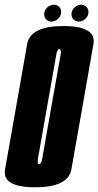

<svg xmlns="http://www.w3.org/2000/svg" viewBox="-52 -791 418 815"><path d="M97 4Q-6.5 4 -27 -37Q-34 -52 -30.5 -72.5Q-17 -148.5 16.5 -338Q49.5 -527 63.2 -603.8Q77 -680.5 217.5 -680.5Q320.5 -680.5 341 -639Q348.5 -624 344.5 -603.5Q331 -526.5 298 -338Q264.5 -148.5 251 -72.2Q237.5 4 97 4ZM114 -94Q123 -94 127.2 -117.5Q131.5 -141 166 -338Q201.5 -538 205.5 -560Q208.5 -578.5 203 -581.5Q201.5 -582.5 200 -582.5Q191 -582.5 187.2 -560.2Q183.5 -538 148 -338Q113.5 -141 109 -117.5Q106 -98 111.5 -94.5Q112.5 -94 114 -94ZM166.5 -699.5Q153 -699.5 144.2 -708.5Q135.5 -717.5 135.5 -731Q135.5 -747 148.2 -759Q161 -771 177 -771Q190.5 -771 199 -762Q207.5 -753 207.5 -740Q207.5 -723.5 194.8 -711.5Q182 -699.5 166.5 -699.5ZM282.5 -699.5Q269 -699.5 260.2 -708.5Q251.5 -717.5 251.5 -731Q251.5 -747 264 -759Q276.5 -771 293 -771Q306 -771 314.8 -762Q323.5 -753 323.5 -740Q323.5 -723.5 310.8 -711.5Q298 -699.5 282.5 -699.5Z"/></svg>

Font: Anybody UltraCondensed Regular
Style: Bold Italic
Weight: 700
Width: 1
Italic angle: -10°
Designer: Tyler Finck
Foundry: Etcetera Type Company
Version: Version 1.010; ttfautohint (v1.8.3) -l 8 -r 50 -G 200 -x 14 